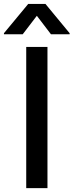

<svg xmlns="http://www.w3.org/2000/svg" viewBox="-55 -969 378 989"><path d="M207.5 -792.5 134.8 -887.7 62 -792.5H-34.7V-797.9L90.3 -948.7H179.2L303.7 -797.9V-792.5ZM189.5 -727.1V0H80.1V-727.1Z"/></svg>

Font: Interop Med
Style: Regular
Weight: 500
Designer: Rasmus Andersson, Google, Jang Haemin
Foundry: jhaemin
Version: Version 1.007